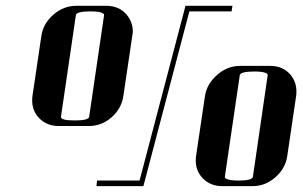

<svg xmlns="http://www.w3.org/2000/svg" viewBox="-20 -635 1032 655"><path d="M89.8 -292Q89.8 -303.2 90.8 -308.1L121.1 -512.2Q127 -554.2 162.1 -585Q196.8 -615.2 240.2 -615.2H342.8Q386.2 -615.2 412.1 -585Q433.1 -559.1 433.1 -527.8Q433.1 -522 431.2 -512.2L400.9 -308.1Q394.5 -264.6 360.8 -234.9Q326.7 -205.1 283.2 -205.1H180.2Q137.7 -205.1 110.8 -234.9Q89.8 -258.8 89.8 -292ZM188 -236.8Q186.5 -224.1 234.9 -224.1Q282.7 -224.1 284.2 -236.8L335 -583Q335.4 -586.9 330.8 -589.8Q326.2 -592.8 315.4 -594.5Q304.7 -596.2 289.1 -596.2Q240.2 -596.2 238.8 -583ZM309.1 0 311 -19H456.1L612.8 -615.2H772.9L770 -596.2H626L469.2 0ZM647.9 -86.9Q647.9 -98.1 648.9 -103L679.2 -307.1Q685.1 -348.1 721.2 -379.9Q755.9 -410.2 798.8 -410.2H901.9Q945.3 -410.2 971.2 -379.9Q991.2 -355.5 991.2 -323.2Q991.2 -312 990.2 -307.1L960 -103Q954.1 -60.5 918.9 -29.8Q884.8 0 841.8 0H737.8Q695.8 0 668.9 -29.8Q647.9 -53.7 647.9 -86.9ZM747.1 -32.2Q746.6 -28.3 751.2 -25.4Q755.9 -22.5 766.6 -20.8Q777.3 -19 793 -19Q841.3 -19 842.8 -32.2L893.1 -377.9Q893.6 -381.8 889.2 -384.8Q884.8 -387.7 874.3 -389.4Q863.8 -391.1 848.1 -391.1Q799.3 -391.1 797.9 -377.9Z"/></svg>

Font: Hjet
Style: Italic
Weight: 400
Designer: T. Christopher White
Version: Version 1.2